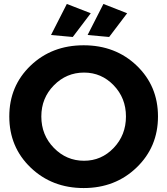

<svg xmlns="http://www.w3.org/2000/svg" viewBox="-20 -940 846 971"><path d="M318 -920 439 -873 348 -753 238 -763ZM503 -920 623 -873 532 -753 423 -763ZM27 -351Q27 -505 134.5 -608Q242 -711 403 -711Q564 -711 671.5 -608Q779 -505 779 -351Q779 -197 671 -93Q563 11 403 11Q243 11 135 -92.5Q27 -196 27 -351ZM405 -573Q316 -573 252.5 -508.5Q189 -444 189 -351Q189 -257 252.5 -192Q316 -127 405 -127Q493 -127 555 -192Q617 -257 617 -351Q617 -444 555 -508.5Q493 -573 405 -573Z"/></svg>

Font: Montserrat-Arabic SemiBold
Style: Regular
Weight: 600
Designer: Mohamed Gaber
Foundry: Kief Type Foundry
Version: Version 5.008;PS 005.008;hotconv 1.0.88;makeotf.lib2.5.64775